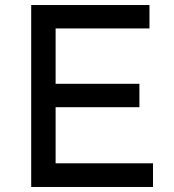

<svg xmlns="http://www.w3.org/2000/svg" viewBox="-20 -743 693 763"><path d="M104 -723H574V-630H201V-410H534V-317H201V-94H588V0H104Z"/></svg>

Font: Synthetic
Style: Regular
Weight: 400
Designer: Santiago Orozco
Foundry: Typemade
Version: Version 2.000; ttfautohint (v1.8.4.7-5d5b)